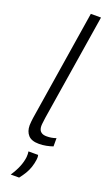

<svg xmlns="http://www.w3.org/2000/svg" viewBox="-182 -776 595 1029"><g transform="rotate(20 115.5 -262.0)"><path d="M143 -740H201L104 -132Q103 -120 101 -107.5Q99 -95 99 -84Q99 -73 103 -63.5Q107 -54 117 -48Q127 -42 145 -42Q158 -42 170.5 -44Q183 -46 198 -51V-4Q181 2 160.5 6Q140 10 119 10Q77 10 58 -11Q39 -32 39 -67Q39 -78 40.5 -89.5Q42 -101 43 -110ZM81 67H136Q138 74 138 81Q138 88 137 95Q134 117 127 138Q120 159 108.5 178Q97 197 82 216H34Q55 185 67 155.5Q79 126 82 99Q83 89 82.5 81Q82 73 81 67Z"/></g></svg>

Font: Georama ExtraCondensed Thin Light
Style: Italic
Weight: 300
Italic angle: -9°
Version: Version 1.001